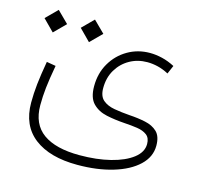

<svg xmlns="http://www.w3.org/2000/svg" viewBox="-97 -544 915 870"><g transform="rotate(15 360.5 -108.5)"><path d="M642.1 -325.2 625 -285.6Q599.1 -299.3 574 -305.4Q548.8 -311.5 524.4 -311.5Q479 -311.5 441.9 -290.5Q404.8 -269.5 382.8 -232.4Q360.8 -195.3 360.8 -146.5Q360.8 -108.4 381.3 -90.8Q401.9 -73.2 435.3 -67.4Q468.8 -61.5 508.3 -58.6Q547.9 -56.2 582.8 -48.8Q617.7 -41.5 639.4 -20.8Q661.1 0 661.1 43.9Q661.1 96.7 618.9 136.5Q576.7 176.3 503.4 198.2Q430.2 220.2 336.9 220.2Q207.5 220.2 135 164.6Q62.5 108.9 62.5 1.5Q62.5 -41 67.4 -86.2Q72.3 -131.3 83.5 -194.8L126.5 -187.5Q114.7 -122.1 110.1 -80.3Q105.5 -38.6 105.5 2Q105.5 90.8 164.6 133.1Q223.6 175.3 335.4 175.3Q416 175.3 480 159.2Q543.9 143.1 581.3 114.3Q618.7 85.4 618.7 47.4Q618.7 18.6 601.1 5.4Q583.5 -7.8 555.4 -12Q527.3 -16.1 494.6 -18.1Q450.2 -21 409.9 -29.5Q369.6 -38.1 344.2 -64Q318.8 -89.8 318.8 -144Q318.8 -205.1 346.7 -252.7Q374.5 -300.3 421.4 -327.6Q468.3 -355 525.4 -355Q552.7 -355 582.5 -347.9Q612.3 -340.8 642.1 -325.2ZM22 -383.8 74.7 -436.5 127.9 -383.8 74.7 -330.6ZM191.9 -383.8 244.6 -436.5 297.9 -383.8 244.6 -330.6Z"/></g></svg>

Font: Estedad-FD ExtraLight
Style: Regular
Weight: 200
Designer: Amin Abedi
Version: Version 7.3